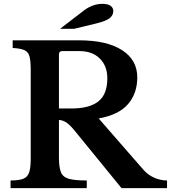

<svg xmlns="http://www.w3.org/2000/svg" viewBox="-20 -980 890 1000"><path d="M695 -577Q695 -494 647 -438Q599 -382 494 -363L726 -97Q750 -69 783 -54.5Q816 -40 850 -40V0H613L365 -304Q340 -334 321.5 -344.5Q303 -355 287 -355V-159Q287 -110 297 -84Q307 -58 338 -49Q369 -40 432 -40V0H35V-40Q79 -40 101.5 -49Q124 -58 132 -82.5Q140 -107 140 -154V-616Q140 -663 133.5 -686.5Q127 -710 107 -719Q87 -728 46 -730V-770H392Q536 -770 615.5 -719Q695 -668 695 -577ZM287 -697V-415H352Q446 -415 492.5 -452Q539 -489 539 -572Q539 -636 500 -675Q461 -714 392 -714H305Q287 -714 287 -697ZM366 -830H293L419 -927Q439 -942 463.5 -951Q488 -960 513 -960Q541 -960 555.5 -950Q570 -940 570 -923Q570 -901 552 -886Q534 -871 482 -858Z"/></svg>

Font: Libre Baskerville
Style: Bold
Weight: 700
Designer: Pablo Impallari, Rodrigo Fuenzalida
Foundry: Pablo Impallari, Rodrigo Fuenzalida
Version: Version 1.051; ttfautohint (v1.8.4.7-5d5b)